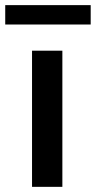

<svg xmlns="http://www.w3.org/2000/svg" viewBox="-54 -725 372 745"><path d="M188 -528.3V0H70.3V-528.3ZM297.9 -705.1V-629.9H-33.7V-705.1Z"/></svg>

Font: Vazirmatn FD Medium
Style: Regular
Weight: 500
Designer: Saber Rastikerdar
Foundry: Saber Rastikerdar
Version: Version 33.003